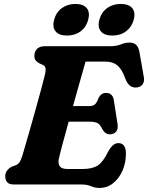

<svg xmlns="http://www.w3.org/2000/svg" viewBox="-20 -934 749 972"><path d="M393.5 0H51.5Q25 0 15.8 -12Q6.5 -24 6.5 -42Q6.5 -58.5 16 -70.8Q25.5 -83 39.5 -90L60 -97.5Q72 -102.5 78.8 -112.5Q85.5 -122.5 93 -145.5Q96.5 -157 107.2 -193.8Q118 -230.5 132.2 -280.5Q146.5 -330.5 161.2 -383.5Q176 -436.5 188.2 -481.5Q200.5 -526.5 206.5 -552Q213 -578.5 210.2 -589.5Q207.5 -600.5 197.5 -605L180 -613Q170.5 -618 162.2 -626.5Q154 -635 154 -651Q154 -672.5 167.2 -686.2Q180.5 -700 206.5 -700H537Q569.5 -700 591.8 -709.2Q614 -718.5 636.5 -718.5Q678 -718.5 686 -670L708 -545Q712 -522 702.8 -508.2Q693.5 -494.5 675 -491.5Q654 -488.5 638.8 -499.5Q623.5 -510.5 611.5 -543.5Q596 -585 573.5 -603.5Q551 -622 515 -622H413Q404 -590 386.5 -528.2Q369 -466.5 349.5 -397H432.5Q449 -397 459.2 -404.5Q469.5 -412 478.5 -437.5Q492 -463.5 516.5 -463.5Q535 -463.5 544.8 -453Q554.5 -442.5 556.5 -425L575 -307Q579 -280 567.2 -267Q555.5 -254 536.5 -254Q521.5 -254 512 -262.5Q502.5 -271 496.5 -283Q485.5 -306 471.5 -312Q457.5 -318 431.5 -318H327.5Q309.5 -253 295.5 -200.5Q281.5 -148 277.5 -128.5Q273 -105.5 282.8 -92Q292.5 -78.5 321.5 -78.5H397.5Q447 -78.5 474.2 -95.8Q501.5 -113 526.5 -164.5Q550 -209.5 579 -209.5Q617.5 -209.5 617.5 -156.5Q617.5 -110.5 600.5 -71Q583.5 -31.5 553.2 -7Q523 17.5 483.5 17.5Q461 17.5 441 8.8Q421 0 393.5 0ZM319 -754Q279 -754 261.5 -775.2Q244 -796.5 254 -834Q264 -871.5 293 -892.8Q322 -914 362 -914Q402 -914 419.2 -892.8Q436.5 -871.5 426.5 -834Q417 -797 388.2 -775.5Q359.5 -754 319 -754ZM548.5 -754Q508.5 -754 490.8 -775.2Q473 -796.5 483 -834Q493 -871.5 522 -892.8Q551 -914 591 -914Q632 -914 649.5 -892.8Q667 -871.5 657 -834Q647 -797 618.2 -775.5Q589.5 -754 548.5 -754Z"/></svg>

Font: Fraunces 9pt S100
Style: Bold Italic
Weight: 700
Italic angle: -16°
Version: Version 1.000; ttfautohint (v1.8.3)